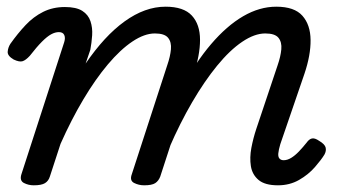

<svg xmlns="http://www.w3.org/2000/svg" viewBox="-20 -539 1029 574"><path d="M81 15Q65 15 51.5 8Q38 1 44 -18L172 -413Q176 -426 172 -434.5Q168 -443 156 -443Q145 -443 133 -436.5Q121 -430 105.5 -414.5Q90 -399 69 -372Q57 -359 47.5 -356Q38 -353 21 -361Q2 -372 3 -384.5Q4 -397 11 -408Q33 -439 56.5 -464Q80 -489 109 -503.5Q138 -518 174 -518Q208 -518 226 -506.5Q244 -495 250.5 -475.5Q257 -456 255.5 -433.5Q254 -411 250 -390L236 -349Q264 -390 293 -421.5Q322 -453 352.5 -475Q383 -497 413.5 -508Q444 -519 475 -519Q529 -519 553.5 -492.5Q578 -466 578 -420Q578 -374 559 -318L459 -11Q454 2 444 8.5Q434 15 411 15Q395 15 381 8Q367 1 374 -18L480 -344Q489 -370 491 -391.5Q493 -413 482.5 -426Q472 -439 443 -439Q412 -439 376 -415Q340 -391 302.5 -346.5Q265 -302 229 -241.5Q193 -181 161 -109L129 -11Q125 2 114.5 8.5Q104 15 81 15ZM811 15Q772 15 753 -1Q734 -17 730 -42.5Q726 -68 731.5 -97Q737 -126 746 -153L810 -344Q819 -370 821 -391.5Q823 -413 812.5 -426Q802 -439 773 -439Q741 -439 704 -414Q667 -389 629 -342.5Q591 -296 554.5 -233.5Q518 -171 486 -97H447Q482 -196 523 -274Q564 -352 611 -407Q658 -462 707 -490.5Q756 -519 806 -519Q860 -519 884 -492Q908 -465 908.5 -419.5Q909 -374 890 -318L818 -108Q813 -91 812 -80.5Q811 -70 815.5 -65Q820 -60 828 -60Q839 -60 850.5 -67Q862 -74 873.5 -86Q885 -98 897 -113Q904 -123 912.5 -125Q921 -127 934 -118Q951 -108 953.5 -98Q956 -88 950 -77Q941 -62 921.5 -39.5Q902 -17 874 -1Q846 15 811 15Z"/></svg>

Font: Playwrite IN
Style: Regular
Weight: 400
Designer: Veronika Burian, José Scaglione
Foundry: TypeTogether
Version: Version 1.002